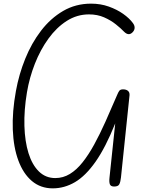

<svg xmlns="http://www.w3.org/2000/svg" viewBox="-20 -1024 827 1054"><path d="M269.5 10Q203 10 155.2 -30.2Q107.5 -70.5 80.8 -142.8Q54 -215 50.2 -312.8Q46.5 -410.5 67.5 -525Q84 -616 118.5 -701.5Q153 -787 205.2 -855.2Q257.5 -923.5 326.5 -963.8Q395.5 -1004 480 -1004Q532 -1004 577 -988Q622 -972 656.2 -947.8Q690.5 -923.5 709.5 -897.5Q720 -883.5 719 -870Q718 -856.5 706.5 -845.5Q685.5 -825.5 661 -850Q644 -868 616.2 -890.2Q588.5 -912.5 551.5 -928.8Q514.5 -945 468.5 -945Q402.5 -945 346.2 -909Q290 -873 245.8 -811.8Q201.5 -750.5 171.5 -674.2Q141.5 -598 128 -517.5Q111.5 -418.5 114 -333Q116.5 -247.5 136.5 -183.2Q156.5 -119 193.5 -82.8Q230.5 -46.5 283.5 -46.5Q326.5 -46.5 363.5 -69Q400.5 -91.5 433.2 -132.8Q466 -174 497 -230.5Q528 -287 558.8 -355.8Q589.5 -424.5 622.5 -501.5Q626 -509.5 628.8 -515.5Q631.5 -521.5 634.8 -525.5Q638 -529.5 643 -531.5Q648 -533.5 655.5 -533.5Q673 -533.5 682.8 -525Q692.5 -516.5 691 -500.5L644 -49.5Q641.5 -26 635.2 -13Q629 0 606.5 0Q588 0 583.2 -12.2Q578.5 -24.5 581 -48L612.5 -346.5Q559.5 -214.5 504.8 -136.5Q450 -58.5 391.8 -24.2Q333.5 10 269.5 10Z"/></svg>

Font: Edu NSW ACT Hand Pre
Style: Regular
Weight: 400
Designer: Tina and Corey Anderson, Eben Sorkin, Mirko Velimirovic
Foundry: Sorkin Type Co.
Version: Version 2.000